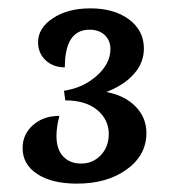

<svg xmlns="http://www.w3.org/2000/svg" viewBox="-20 -830 426 459"><path d="M164 -391Q104 -391 69 -414Q34 -437 34 -476Q34 -509 59 -531Q84 -553 122 -553Q115 -527 115 -505Q115 -473 131 -456Q147 -439 174 -439Q202 -439 221 -459Q240 -479 240 -510Q240 -544 212.5 -567Q185 -590 136 -590L133 -613Q179 -620 211.5 -649Q244 -678 244 -713Q244 -733 230.5 -746Q217 -759 194 -759Q135 -759 135 -669Q107 -669 89 -686Q71 -703 71 -729Q71 -763 106.5 -786.5Q142 -810 196 -810Q253 -810 288.5 -783.5Q324 -757 324 -714Q324 -680 300 -653Q276 -626 234 -610Q278 -602 304 -575.5Q330 -549 330 -512Q330 -459 283 -425Q236 -391 164 -391Z"/></svg>

Font: Merienda Medium
Style: Regular
Weight: 500
Designer: Eduardo Rodriguez Tunni
Foundry: Eduardo Rodriguez Tunni
Version: Version 2.001; ttfautohint (v1.8.4.7-5d5b)